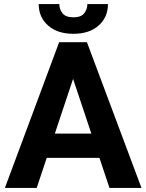

<svg xmlns="http://www.w3.org/2000/svg" viewBox="-20 -917 713 937"><path d="M354 -584 159.2 0H3.9L268.6 -710.9H367.2ZM514.2 0 319.3 -584 304.2 -710.9H404.3L670.4 0ZM507.8 -265.1V-146.5H128.9V-265.1ZM406.3 -897H506.8Q506.8 -833 461.4 -792.5Q416 -752 338.4 -752Q260.3 -752 214.6 -792.5Q168.9 -833 168.9 -897H269.5Q269.5 -871.6 285.2 -852.1Q300.8 -832.5 338.4 -832.5Q375.5 -832.5 390.9 -852.1Q406.3 -871.6 406.3 -897Z"/></svg>

Font: RobotoDEMO
Style: Regular
Weight: 400
Designer: Christian Robertson
Foundry: Google
Version: Version 2.136